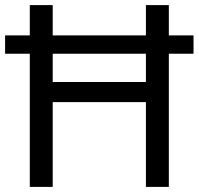

<svg xmlns="http://www.w3.org/2000/svg" viewBox="-20 -734 781 754"><path d="M97 0V-523H0V-595H97V-714H187V-595H553V-714H643V-595H740V-523H643V0H553V-333H187V0ZM187 -412H553V-523H187Z"/></svg>

Font: Noto Sans Myanmar
Style: Regular
Weight: 400
Designer: Monotype Design Team
Foundry: Monotype Imaging Inc.
Version: Version 2.107